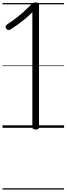

<svg xmlns="http://www.w3.org/2000/svg" viewBox="-20 -1035 539 1555"><path d="M269 14Q254 14 248 9Q242 4 242 -5V-936Q215 -909 184.5 -883.5Q154 -858 125 -837Q96 -816 69 -799Q58 -792 48.5 -791.5Q39 -791 31 -803Q23 -816 25.5 -823.5Q28 -831 40 -839Q71 -859 103.5 -883.5Q136 -908 169.5 -937.5Q203 -967 236 -1002Q241 -1007 245 -1009.5Q249 -1012 255 -1013.5Q261 -1015 271 -1015Q285 -1015 290.5 -1010Q296 -1005 296 -996V-5Q296 4 290 9Q284 14 269 14ZM0 490H499V500H0ZM0 -20H499V0H0ZM0 -505H499V-500H0ZM0 -1010H499V-1000H0Z"/></svg>

Font: Playwrite PE Guides
Style: Regular
Weight: 400
Designer: Veronika Burian, José Scaglione
Foundry: TypeTogether
Version: Version 1.003